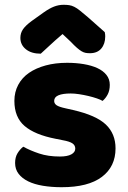

<svg xmlns="http://www.w3.org/2000/svg" viewBox="-20 -764 532 801"><path d="M462 -145Q462 -69 405 -26Q348 17 237 17Q195 17 159 11Q123 5 97.5 -7.5Q72 -20 57.5 -39Q43 -58 43 -84Q43 -108 53 -124.5Q63 -141 77 -152Q106 -136 143.5 -123.5Q181 -111 230 -111Q261 -111 277.5 -120Q294 -129 294 -144Q294 -158 282 -166Q270 -174 242 -179L212 -185Q125 -202 82.5 -238.5Q40 -275 40 -343Q40 -380 56 -410Q72 -440 101 -460Q130 -480 170.5 -491Q211 -502 260 -502Q297 -502 329.5 -496.5Q362 -491 386 -480Q410 -469 424 -451.5Q438 -434 438 -410Q438 -387 429.5 -370.5Q421 -354 408 -343Q400 -348 384 -353.5Q368 -359 349 -363.5Q330 -368 310.5 -371Q291 -374 275 -374Q242 -374 224 -366.5Q206 -359 206 -343Q206 -332 216 -325Q226 -318 254 -312L285 -305Q381 -283 421.5 -244.5Q462 -206 462 -145ZM241 -622Q207 -593 188 -575Q169 -557 150 -540Q111 -540 88 -558.5Q65 -577 65 -606Q65 -626 76 -642Q87 -658 113 -677L162 -712Q186 -729 205.5 -736.5Q225 -744 245 -744Q258 -744 268.5 -742.5Q279 -741 290 -735.5Q301 -730 314 -719.5Q327 -709 347 -692L417 -630Q418 -625 418.5 -621Q419 -617 419 -612Q419 -581 402.5 -561.5Q386 -542 355 -542Q345 -542 337 -543.5Q329 -545 320.5 -550Q312 -555 301 -564.5Q290 -574 275 -590Z"/></svg>

Font: Baloo Bhaina
Style: Regular
Weight: 400
Designer: Manish Minz, Shuchita Grover and Ek Type
Foundry: Ek Type
Version: Version 1.443;PS 1.000;hotconv 16.6.51;makeotf.lib2.5.65220;